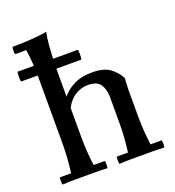

<svg xmlns="http://www.w3.org/2000/svg" viewBox="-131 -816 838 920"><g transform="rotate(-20 288.5 -355.5)"><path d="M321 -530H13Q9 -555 13 -580H321Q325 -555 321 -530ZM260 -35Q264 -17 260 2Q229 0 202 0Q175 0 146 0Q117 0 89.5 0Q62 0 31 2Q27 -17 31 -35H88Q93 -73 95.5 -108Q98 -143 98 -180V-520Q98 -592 88 -663H31Q27 -682 31 -700Q66 -700 114 -702.5Q162 -705 208 -713Q202 -688 199 -652.5Q196 -617 194.5 -581Q193 -545 193 -520V-180Q193 -143 195.5 -108Q198 -73 203 -35ZM321 2Q317 -17 321 -35H378Q383 -73 385.5 -108Q388 -143 388 -180V-316Q388 -353 371 -379Q354 -405 308 -405Q273 -405 243 -386.5Q213 -368 193 -330L183 -375Q210 -413 250.5 -434Q291 -455 346 -455Q405 -455 436 -433Q467 -411 486 -376Q485 -361 484 -346Q483 -331 483 -316V-180Q483 -143 485.5 -108Q488 -73 493 -35H550Q554 -17 550 2Q519 0 492 0Q465 0 436 0Q407 0 379.5 0Q352 0 321 2Z"/></g></svg>

Font: Poltawski Nowy
Style: Regular
Weight: 400
Designer: Adam Pótawski, Mateusz Machalski, Borys Kosmynka, Ania Wieluska
Foundry: Capitalics.wtf
Version: Version 1.001;gftools[0.9.25]